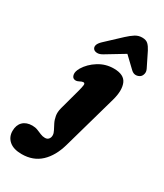

<svg xmlns="http://www.w3.org/2000/svg" viewBox="-357 -806 972 1135"><g transform="rotate(30 129.5 -238.0)"><path d="M297.5 -310.5 193.5 58Q169.5 143.5 118.8 191Q68 238.5 -10 238.5Q-66 238.5 -95.5 213Q-125 187.5 -125 146.5Q-125 106 -101.8 83.2Q-78.5 60.5 -38 60.5Q-18 60.5 -1.5 67Q15 73.5 30 80Q45 86.5 61.5 86.5Q77 86.5 85.8 76Q94.5 65.5 94 50Q94 37 85.5 21Q77 5 67 -14.8Q57 -34.5 52.8 -58.8Q48.5 -83 56.5 -113L95.5 -256.5Q102.5 -282.5 104.2 -297.5Q106 -312.5 94 -312.5Q86 -312.5 70 -304Q52 -294.5 38 -300Q25 -304.5 21.8 -323.5Q18.5 -342.5 34.5 -370.5Q60.5 -413.5 107.5 -443Q154.5 -472.5 210.5 -472.5Q281 -472.5 299.5 -428Q318 -383.5 297.5 -310.5ZM115.5 -515Q94 -501.5 76.5 -502.5Q59 -503.5 51.5 -513.5Q43.5 -524 47.5 -538.5Q51.5 -553 71 -571.5L171 -665Q196 -688 217.2 -701.5Q238.5 -715 264 -715Q290.5 -715 304.5 -701.8Q318.5 -688.5 330.5 -665L378 -569Q386.5 -552 382.8 -536.5Q379 -521 369.5 -513.5Q356 -503.5 340 -503.5Q324 -503.5 309.5 -517L235.5 -587.5Z"/></g></svg>

Font: Fraunces 72pt S100 Black
Style: Italic
Weight: 900
Italic angle: -16°
Version: Version 1.000; ttfautohint (v1.8.3)